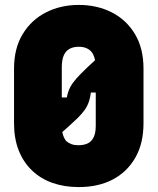

<svg xmlns="http://www.w3.org/2000/svg" viewBox="-20 -740 640 780"><path d="M300 -720Q374 -720 433.5 -690Q493 -660 528 -602Q563 -544 563 -461V-240Q563 -157 529.5 -99Q496 -41 437.5 -10.5Q379 20 300 20Q241 20 193 3Q145 -14 110 -47.5Q75 -81 56 -129Q37 -177 37 -240V-461Q37 -544 72.5 -602Q108 -660 167.5 -690Q227 -720 300 -720ZM300 -550Q277 -550 261.5 -541Q246 -532 238.5 -513.5Q231 -495 231 -466V-229Q231 -214 233.5 -202Q236 -190 240 -181.5Q244 -173 249 -167Q258 -159 270 -154.5Q282 -150 298 -150Q322 -150 337.5 -158Q353 -166 361 -183.5Q369 -201 369 -229V-467Q369 -482 366.5 -494Q364 -506 360 -515.5Q356 -525 350 -531Q342 -540 329.5 -545Q317 -550 300 -550ZM432 -553V-364H334L351 -384Q349 -353 342.5 -331.5Q336 -310 324.5 -294Q313 -278 296 -261Q279 -245 259.5 -227Q240 -209 218.5 -191.5Q197 -174 174 -156V-344H271L248 -322Q251 -348 257.5 -367.5Q264 -387 277 -404.5Q290 -422 310 -442Q337 -469 366.5 -495.5Q396 -522 432 -553Z"/></svg>

Font: Recursive Black
Style: Regular
Weight: 900
Version: Version 1.085